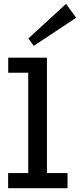

<svg xmlns="http://www.w3.org/2000/svg" viewBox="-20 -989 420 1009"><path d="M128.3 -22V-686H226.7V-22ZM22.7 0V-79.4H334.9V0ZM23.2 -606.6V-686H221.2V-606.6ZM157.7 -748.2 128.9 -786.7 327.2 -968.8 380.3 -895.7Z"/></svg>

Font: BioRhyme ExtraBold
Style: Regular
Weight: 800
Designer: Aoife Mooney
Foundry: Aoife Mooney Type
Version: Version 1.600;gftools[0.9.33]